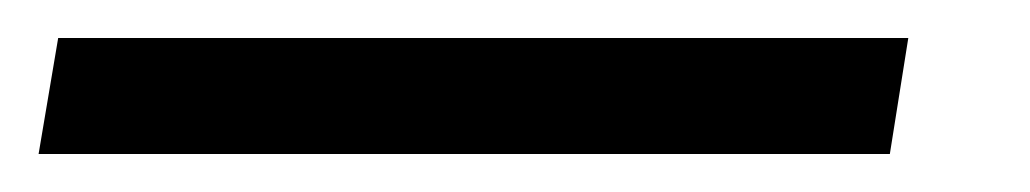

<svg xmlns="http://www.w3.org/2000/svg" viewBox="-75 -20 542 101"><path d="M402.8 0 393.1 61H-54.7L-44.4 0Z"/></svg>

Font: Inter 18pt Light
Style: Italic
Weight: 300
Italic angle: -9.3988°
Designer: Rasmus Andersson
Foundry: rsms
Version: Version 4.001;git-66647c0bb